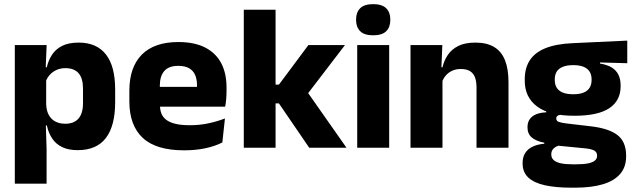

<svg xmlns="http://www.w3.org/2000/svg" viewBox="-20 -707 3032 919"><path d="M351.7 11.7Q307.5 11.7 277.5 -2.9Q247.4 -17.5 229.7 -44.2Q211.9 -70.8 204.3 -106.4H164.8L201 -209.4Q201.8 -179.2 212.8 -158Q223.7 -136.9 244 -125.8Q264.2 -114.7 292.2 -114.7Q334 -114.7 355.7 -139.5Q377.3 -164.2 377.3 -213.1V-283.2Q377.3 -332.2 356.1 -356.5Q334.9 -380.8 292.9 -380.8Q269.3 -380.8 250.1 -372Q230.9 -363.2 217.7 -348.2Q204.4 -333.3 198.5 -314.5L163.3 -385H204Q211.4 -418.1 228.9 -444.9Q246.4 -471.7 277.4 -487.4Q308.4 -503.1 356.7 -503.1Q442.5 -503.1 486.8 -446.7Q531.2 -390.3 531.2 -278.2V-218.1Q531.2 -104.7 486.8 -46.5Q442.3 11.7 351.7 11.7ZM50.9 172V-491.4H203.2L197.8 -358.8L201 -341.7V-152.7L198.8 -126.4L203 5.2V172Z M861 12.5Q726.9 12.5 663.1 -47.2Q599.2 -107 599.2 -221.4V-272.5Q599.2 -385.7 659.1 -445.8Q718.9 -505.8 833.7 -505.8Q910.5 -505.8 961.6 -479.7Q1012.8 -453.6 1038.6 -405.1Q1064.3 -356.5 1064.3 -288.5V-272.1Q1064.3 -253 1062.7 -233.3Q1061 -213.5 1057.8 -196.4H920.1Q921.8 -225.6 922.4 -251.4Q923 -277.2 923 -297.9Q923 -328.3 913.5 -349.2Q903.9 -370 884.2 -380.9Q864.5 -391.8 833.7 -391.8Q787.7 -391.8 766.4 -367.1Q745 -342.4 745 -296.9V-252L745.9 -235.3V-200.5Q745.9 -181.3 752.2 -164.4Q758.5 -147.5 774.3 -134.7Q790.2 -121.9 817.9 -114.8Q845.7 -107.6 888.6 -107.6Q933.9 -107.6 976 -116.3Q1018.1 -125 1056.7 -140.1L1044.2 -25.2Q1010.2 -7.5 963.6 2.5Q917.1 12.5 861 12.5ZM680.2 -196.4V-291.2H1027V-196.4Z M1460 0 1315 -212.1H1275.2V-302.1H1315.2L1456.2 -491.4H1631.3L1444.4 -247.3V-276.5L1638.4 0ZM1146.9 0V-660.3H1299V0Z M1689.8 0V-491.4H1842.8V0ZM1766.3 -538Q1723.7 -538 1704.1 -557.6Q1684.4 -577.3 1684.4 -610.9V-614.3Q1684.4 -648 1704.1 -667.6Q1723.7 -687.2 1766.3 -687.2Q1808.6 -687.2 1828.4 -667.6Q1848.2 -648 1848.2 -614.3V-610.9Q1848.2 -576.8 1828.4 -557.4Q1808.6 -538 1766.3 -538Z M2260.8 0V-288.8Q2260.8 -315.9 2253.9 -335.6Q2246.9 -355.4 2230.4 -366Q2213.9 -376.7 2185.5 -376.7Q2161.9 -376.7 2143.9 -368.2Q2125.9 -359.8 2113.8 -345.6Q2101.7 -331.4 2095.4 -313.5L2071.8 -385H2098Q2105.8 -418.5 2124.1 -445.1Q2142.4 -471.7 2174.3 -487.4Q2206.3 -503.1 2255.4 -503.1Q2310.4 -503.1 2345.4 -481.9Q2380.4 -460.7 2397.1 -418.7Q2413.9 -376.6 2413.9 -313.3V0ZM1944.9 0V-491.4H2097.2L2092.1 -368.6L2097.9 -354.2V0Z M2728.8 -152.9Q2610.4 -152.9 2551.1 -197.1Q2491.7 -241.2 2491.7 -320.6V-327.2Q2491.7 -381.2 2515.8 -418.4Q2539.9 -455.6 2590.5 -476.2Q2641.1 -496.7 2720 -500.3L2982.4 -512.6V-404.4L2851.9 -408V-402.8Q2885.5 -397.4 2907.3 -384.3Q2929.2 -371.1 2939.9 -349.7Q2950.6 -328.3 2950.6 -297.7V-294Q2950.6 -225.3 2896.4 -189.1Q2842.2 -152.9 2728.8 -152.9ZM2721.3 79.5H2736.6Q2772.4 79.5 2794.6 75.1Q2816.8 70.6 2827.3 61.6Q2837.9 52.6 2837.9 39.2V38Q2837.9 20.5 2823.2 13Q2808.5 5.5 2779 2.9L2633.8 -11.3L2667.3 -13.4Q2652.7 -10.8 2641.8 -5Q2630.9 0.8 2624.8 9.9Q2618.7 19 2618.7 31.9V32.9Q2618.7 48.2 2629.6 58.7Q2640.5 69.2 2663.3 74.4Q2686 79.5 2721.3 79.5ZM2713.9 191.3Q2639.8 191.3 2587.7 179.7Q2535.6 168.1 2508.5 142.6Q2481.4 117 2481.4 75.2V73.2Q2481.4 44.7 2494 25.2Q2506.6 5.7 2530 -5.4Q2553.5 -16.4 2585.2 -19V-24Q2546.6 -31.2 2525.7 -48.6Q2504.8 -66 2504.8 -97.4V-98.2Q2504.8 -120.7 2515.2 -136Q2525.6 -151.3 2545.7 -159.8Q2565.7 -168.2 2594.5 -169.3V-186.2L2707.6 -157.7L2674.3 -158.2Q2657 -158 2649.7 -153.5Q2642.5 -148.9 2642.5 -140.1V-139.6Q2642.5 -128.4 2654.2 -123.8Q2665.9 -119.1 2692.3 -116L2808.9 -102.3Q2894.1 -92.4 2935.5 -60.5Q2976.9 -28.6 2976.9 38.3V41.5Q2976.9 92.7 2948.2 125.8Q2919.6 159 2865.2 175.1Q2810.8 191.3 2733.2 191.3ZM2723.8 -255.9Q2753.6 -255.9 2772.9 -263.6Q2792.2 -271.4 2801.9 -286.6Q2811.6 -301.8 2811.6 -323.5V-327.8Q2811.6 -349.4 2801.9 -364.4Q2792.3 -379.5 2773.2 -387.3Q2754 -395.2 2724.2 -395.2H2723.5Q2693.1 -395.2 2673.6 -387.1Q2654 -379 2644.7 -364.1Q2635.4 -349.1 2635.4 -327.7V-323.5Q2635.4 -301.8 2645.1 -286.6Q2654.8 -271.4 2674.4 -263.6Q2694 -255.9 2723.8 -255.9Z"/></svg>

Font: Anek Gujarati Medium
Style: Regular
Weight: 500
Designer: Mrunmayee Ghaisas (Gujarati), Yesha Goshar (Latin)
Foundry: Ek Type
Version: Version 1.003